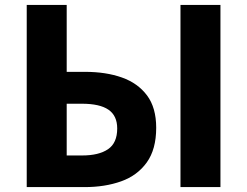

<svg xmlns="http://www.w3.org/2000/svg" viewBox="-20 -763 1007 783"><path d="M89 0V-743H252V-470H327Q412 -470 477 -447Q542 -424 579.5 -374Q617 -324 617 -242Q617 -154 578.5 -100.5Q540 -47 474 -23.5Q408 0 325 0ZM252 -129H315Q383 -129 420.5 -154.5Q458 -180 458 -239Q458 -291 422.5 -315.5Q387 -340 314 -340H252ZM716 0V-743H879V0Z"/></svg>

Font: Noto Sans KR ExtraBold
Style: Regular
Weight: 800
Designer: Ryoko NISHIZUKA  (kana, bopomofo & ideographs); Paul D. Hunt (Latin, Greek & Cyrillic); Sandoll Communications , Soo-you
Foundry: Adobe
Version: Version 2.004-H2;hotconv 1.0.118;makeotfexe 2.5.65603